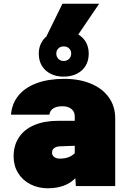

<svg xmlns="http://www.w3.org/2000/svg" viewBox="-20 -998 690 1030"><path d="M384 -42Q332 12 236 12Q185 12 143 -9.5Q101 -31 77 -70Q53 -109 53 -159Q53 -218 81.5 -261Q110 -304 164 -327Q218 -350 293 -350H381V-374Q381 -399 363 -413.5Q345 -428 315 -428Q284 -428 266 -416.5Q248 -405 245 -383H39Q44 -443 79.5 -486Q115 -529 177.5 -552Q240 -575 325 -575Q405 -575 467 -549.5Q529 -524 563.5 -476Q598 -428 598 -364V0H387ZM232 -805H230L315 -978H512L400 -813Q427 -797 441.5 -770.5Q456 -744 456 -710Q456 -673 439.5 -645.5Q423 -618 392.5 -602.5Q362 -587 321 -587Q281 -587 251 -602.5Q221 -618 204.5 -645.5Q188 -673 188 -710Q188 -740 199.5 -764Q211 -788 232 -805ZM301 -147Q352 -147 381 -176V-216L301 -213Q281 -212 270 -203Q259 -194 259 -180Q259 -165 270.5 -156Q282 -147 301 -147ZM322 -671Q340 -671 351 -682.5Q362 -694 362 -711Q362 -727 351 -738Q340 -749 322 -749Q304 -749 293 -738Q282 -727 282 -711Q282 -694 293 -682.5Q304 -671 322 -671Z"/></svg>

Font: Azeret Mono Black
Style: Regular
Weight: 900
Designer: Martin Vácha
Foundry: Displaay
Version: Version 1.000; Glyphs 3.0.3, build 3074